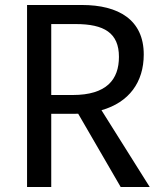

<svg xmlns="http://www.w3.org/2000/svg" viewBox="-20 -750 660 770"><path d="M185.5 0V-293.5H274.5L293.5 -294L464 0H580.5L387 -308C498 -339.5 556.5 -421 556.5 -531.5C556.5 -670.5 455.5 -730 308.5 -730H88.5V0ZM271.5 -369H185.5V-653.5H283.5C397.5 -653.5 457 -618 457 -522C457 -431 407.5 -369 271.5 -369Z"/></svg>

Font: Monaspace Neon
Style: Regular
Weight: 400
Designer: Riley Cran & the Lettermatic Team
Foundry: Lettermatic
Version: Version 1.200 (Monaspace Neon)